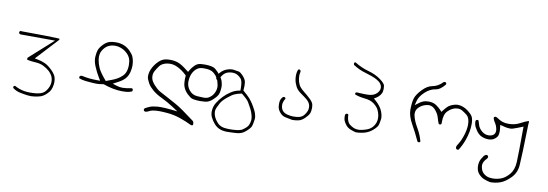

<svg xmlns="http://www.w3.org/2000/svg" viewBox="-54 -776 4109 1439"><g transform="rotate(10 2000.0 -56.5)"><path d="M230 259.3Q256.8 255.9 276.9 249.5Q300.8 242.2 326.2 216.3Q342.3 200.7 348.1 186.5Q356.4 168.5 359.4 143.6Q360.4 135.3 360.4 127Q360.4 110.8 356.4 94.2Q350.6 70.3 321.3 41Q291 11.2 265.1 -0.5Q238.3 -12.7 208.5 -18.1L185.1 -22.5L339.8 -189.5Q342.8 -195.3 342.8 -199.2Q341.8 -199.7 339.8 -200.2Q337.9 -200.7 327.1 -201.2Q270 -204.6 55.7 -205.6L48.3 -206.5Q43 -206.5 39.6 -204.1L35.6 -196.8Q35.6 -188.5 40 -184.8Q44.4 -181.2 51.8 -181.2L311.5 -180.2L131.3 -18.6Q129.4 -12.2 129.4 -8.8Q129.4 -5.4 129.9 -4.4Q131.8 -2.9 135.3 -2Q157.2 3.4 194.6 5.4Q231.9 7.3 258.5 21.2Q285.2 35.2 301.3 49.8L307.1 55.2Q319.8 67.9 327.6 82Q338.9 103 338.9 129.4Q338.9 147.9 331.3 166.7Q323.7 185.5 310.5 201.7Q295.9 219.2 273.4 226.6Q243.2 235.8 196.3 235.8Q171.4 235.8 150.4 232.4Q108.9 225.1 76.7 206.1Q76.2 206.1 75.7 206.1Q70.8 206.1 66.9 208.5L63 215.3Q63 221.2 65.9 224.6Q88.4 241.7 116.2 248.5Q147 255.4 177.7 259.3Q190.9 261.2 204.1 261.2Q217.3 261.2 230 259.3Z M656.2 -118.7Q656.2 -140.6 664.6 -158.2Q675.8 -182.1 696 -199Q716.3 -215.8 747.1 -219.7Q754.9 -220.7 763.2 -220.7Q784.7 -220.7 805.7 -212.9Q834.5 -202.6 857.9 -179.2Q881.3 -155.8 886.2 -123.5Q888.2 -110.4 888.2 -95.2Q888.2 -80.1 885.3 -63.5Q879.4 -31.7 859.9 -12.2Q841.8 5.9 823.2 16.1Q802.7 27.8 783.7 34.7L738.3 51.8L731.9 44.4Q689.9 -5.4 676.5 -34.9Q663.1 -64.5 657.7 -97.7Q656.2 -108.9 656.2 -118.7ZM940.4 71.3Q894 80.1 870.8 80.1Q847.7 80.1 823.2 72.3L793.5 62.5Q833 41.5 839.8 37.6Q848.1 32.7 852.1 30.3Q865.7 22 879.4 8.3Q893.1 -5.4 901.6 -24.9Q910.2 -44.4 913.6 -71.8Q915.5 -85 915.5 -97.7Q915.5 -110.4 913.6 -122.1Q910.2 -146 902.8 -163.1Q895.5 -180.7 874 -202.6Q854 -222.7 830.1 -233.9Q801.3 -247.1 763.7 -247.1Q741.2 -247.1 719.7 -242.2Q694.3 -235.8 671.4 -212.9Q646 -187 638.2 -164.6Q631.8 -145.5 629.9 -115.7Q629.4 -111.8 629.4 -107.4Q629.4 -77.6 643.6 -43Q660.2 -2 684.1 37.1L696.3 57.1H672.9Q611.8 57.1 560.1 45.4Q557.1 44.9 554.7 44.9Q547.4 44.9 541.5 48.3L537.6 56.2Q537.6 62 540 66.4Q562 75.2 589.4 78.1Q648.4 84 672.4 84Q699.7 84 726.6 78.1Q805.7 106.4 873 106.4Q889.6 106.4 906.7 105Q927.7 102.5 945.8 94.7L949.2 87.4Q949.2 85.9 949.2 84Q949.2 79.1 946.8 74.7Z M1171.9 204.6Q1200.2 204.6 1236.3 208Q1286.1 212.4 1333.5 228.8Q1380.9 245.1 1424.8 266.6Q1426.8 266.6 1427.7 266.6Q1428.7 266.6 1430.2 266.6Q1431.6 266.6 1433.1 266.4Q1434.6 266.1 1435.5 265.6Q1437 265.1 1438 264.2Q1439.9 262.2 1439.9 255.4Q1439.9 248.5 1438.5 243.4Q1437 238.3 1432.6 233.4Q1329.6 155.3 1283.7 129.9Q1237.8 104.5 1217.8 94Q1197.8 83.5 1191.7 80.1Q1185.5 76.7 1179.9 73.7Q1174.3 70.8 1169.4 68.4Q1152.3 59.1 1148.7 56.6Q1145 54.2 1142.6 52.5Q1140.1 50.8 1137.5 48.8Q1134.8 46.9 1132.3 44.7Q1129.9 42.5 1127.4 40.5Q1117.7 31.7 1106 19Q1080.1 -8.8 1076.7 -36.1Q1076.2 -41.5 1076.2 -48.3Q1076.2 -67.9 1085.9 -85Q1096.2 -104 1111.8 -125.5Q1130.4 -150.9 1171.4 -157.7Q1181.6 -159.2 1191.4 -159.2Q1220.7 -159.2 1249.5 -145Q1286.1 -127 1316.9 -97.2L1321.3 -93.3Q1319.8 -72.8 1319.8 -60.5Q1319.8 -28.8 1326.7 -9.3Q1335.9 18.1 1359.9 42Q1372.1 53.7 1382.1 60.8Q1392.1 67.9 1397.9 69.6Q1403.8 71.3 1410.2 72.8Q1432.1 77.1 1459.5 77.1Q1477.5 77.1 1498.5 75.2Q1528.3 72.3 1553.7 47.9Q1569.8 33.2 1577.9 23.2Q1585.9 13.2 1588.9 7.3Q1596.7 -7.8 1599.1 -31.7Q1600.6 -42.5 1600.6 -54.2Q1600.6 -65.9 1598.1 -78.6Q1594.7 -100.1 1584.5 -117.9Q1574.2 -135.7 1551.8 -160.2Q1530.3 -183.1 1515.9 -189Q1501.5 -194.8 1477.1 -197.3Q1463.9 -198.7 1449.7 -198.7Q1435.5 -198.7 1420.7 -197.5Q1405.8 -196.3 1394.5 -191.4Q1382.8 -186 1372.6 -175.8Q1352.5 -155.8 1341.8 -136.2L1334 -122.6Q1309.1 -142.1 1297.4 -150.4Q1274.9 -166.5 1259.3 -173.8Q1227.5 -188.5 1186.5 -188.5Q1168 -188.5 1149.9 -185.1Q1123.5 -179.2 1101.6 -158.2Q1078.1 -135.3 1063 -108.4Q1043.9 -74.2 1043.9 -41.5Q1043.9 -28.8 1046.9 -19.5Q1053.2 -3.4 1064.5 17.1Q1075.7 36.6 1103.5 60.5Q1131.3 84.5 1174.3 104.7Q1217.3 125 1260.3 152.8L1306.6 183.1L1251.5 177.2Q1210.4 172.9 1180.2 172.9Q1165 172.9 1152.3 173.8Q1115.7 177.2 1096.9 185.1Q1078.1 192.9 1061 202.6L1056.6 210.9Q1056.6 211.9 1056.6 212.9Q1056.6 213.9 1056.6 214.8Q1056.6 215.8 1057.1 217.3Q1058.1 220.2 1059.6 222.2L1068.4 227.1Q1083 226.1 1094.7 219.2Q1106.4 212.4 1120.6 209.2Q1134.8 206.1 1148.4 205.3Q1162.1 204.6 1171.9 204.6ZM1523.9 36.1 1524.9 35.6Q1524.4 36.1 1523.9 36.1ZM1486.8 46.9Q1483.4 46.9 1478 46.9Q1460.9 46.9 1433.1 44.9Q1394.5 42 1371.1 12.2Q1349.1 -15.6 1349.1 -48.8Q1349.1 -50.8 1349.1 -52.2Q1350.1 -85 1359.4 -107.9Q1369.6 -132.8 1387.7 -149.4Q1406.7 -167 1432.6 -168.9Q1441.4 -169.4 1446.8 -169.4Q1475.6 -169.4 1490.7 -165.5Q1509.3 -161.1 1522.9 -149.4Q1540.5 -134.8 1551.5 -116.2Q1562.5 -97.7 1567.9 -68.4Q1570.3 -58.6 1570.3 -48.3Q1570.3 -21.5 1555.7 3.4Q1543.5 24.4 1523.9 36.1Q1510.7 46.4 1486.8 46.9Z M1768.1 243.7Q1739.3 246.6 1715.3 246.6Q1696.8 246.6 1673.8 243.7Q1642.1 238.8 1623 218.8Q1597.7 191.9 1588.9 165Q1583.5 148.9 1583.5 134Q1583.5 119.1 1591.1 103Q1598.6 86.9 1609.4 66.9Q1621.6 45.4 1653.1 19Q1684.6 -7.3 1704.6 -16.4Q1724.6 -25.4 1752.9 -31.2L1759.3 -32.7Q1784.2 -12.7 1797.6 0.5Q1811 13.7 1816.9 24.4Q1828.1 43.5 1840.6 67.1Q1853 90.8 1858.9 114.7Q1863.3 131.3 1863.3 145.5Q1863.3 152.3 1862.3 158.7Q1859.4 177.7 1851.6 192.9Q1848.1 200.2 1838.4 209.7Q1828.6 219.2 1806.6 234.4Q1787.1 241.2 1768.1 243.7ZM1642.1 -172.9Q1652.8 -174.8 1659.4 -174.8Q1666 -174.8 1668.9 -174.3Q1682.1 -173.8 1691.9 -169.9Q1711.9 -161.6 1728 -144Q1736.8 -134.8 1740.7 -116.7Q1744.6 -98.6 1744.6 -70.3Q1744.6 -66.9 1744.6 -52.7L1733.9 -50.8Q1702.1 -44.4 1674.8 -26.4Q1645 -7.3 1620.8 18.1Q1596.7 43.5 1580.1 70.3Q1560.1 103 1560.1 139.6Q1560.1 162.1 1568.8 181.2Q1581.5 207.5 1600.6 229Q1619.1 249.5 1642.1 258.8Q1665 268.1 1691.4 269Q1734.9 269 1775.9 265.6Q1813 262.7 1841.8 236.3Q1871.6 209.5 1877 194.3Q1882.8 177.7 1887.2 143.6Q1888.2 138.2 1888.2 132.8Q1888.2 127.4 1887.2 119.4Q1886.2 111.3 1882.3 98.9Q1878.4 86.4 1871.6 72.8Q1845.7 21.5 1817.9 -9.3Q1798.8 -30.3 1772 -52.2L1766.6 -56.6Q1768.6 -79.1 1768.6 -92.8Q1768.6 -106.4 1767.1 -118.7Q1764.2 -143.6 1735.8 -171.9Q1719.7 -188 1708.5 -190.9Q1690.9 -194.8 1666 -197.8Q1661.6 -198.2 1656.7 -198.2Q1638.2 -198.2 1617.2 -190.4Q1590.3 -180.2 1572 -160.4Q1553.7 -140.6 1549.3 -119.6Q1549.3 -118.7 1549.3 -118.2Q1549.3 -110.4 1552.7 -105L1560.1 -101.1Q1564.9 -101.1 1568.8 -103Q1575.7 -122.6 1591.3 -142.6Q1609.9 -167.5 1642.1 -172.9Z M2120.6 63Q2071.3 49.3 2071.3 -2.9Q2071.3 -25.4 2087.4 -50.3Q2087.4 -55.2 2085 -58.6L2077.6 -62.5Q2076.7 -62.5 2074.7 -62.5Q2069.8 -62.5 2064.9 -58.1Q2048.8 -40 2047.4 -18.6Q2046.9 -11.7 2046.9 -4.9Q2046.9 11.2 2049.8 24.9Q2054.2 42.5 2071.3 62Q2087.9 80.6 2110.4 85.4Q2136.7 90.3 2163.6 96.2Q2166.5 96.2 2169.4 96.2Q2192.9 96.2 2215.1 90.6Q2237.3 85 2259.3 63Q2281.2 41 2287.6 27.8Q2295.9 9.3 2295.9 -16.1Q2295.9 -28.3 2293.5 -41.5Q2290.5 -59.1 2268.6 -80.6Q2244.1 -104.5 2215.8 -126.5Q2184.6 -150.9 2174.8 -171.4Q2165 -191.4 2161.1 -216.3Q2159.7 -226.6 2159.7 -239.3Q2159.7 -252 2163.1 -267.1Q2163.6 -270 2163.6 -272Q2163.6 -273.9 2163.1 -275.4Q2162.6 -278.3 2160.6 -281.2L2153.3 -285.6Q2147.9 -285.6 2143.6 -282.2Q2134.8 -262.7 2134.8 -233.9Q2134.8 -204.1 2144.5 -177.2Q2148.9 -165 2155.8 -151.9Q2168.5 -129.4 2193.8 -111.3Q2222.7 -91.3 2243.7 -74.2Q2267.1 -53.7 2271.5 -30.8Q2272.9 -22.5 2272.9 -15.1Q2272.9 -2 2268.1 10.3Q2261.7 27.3 2249.5 42Q2236.3 58.1 2216.3 64.5Q2198.2 69.8 2171.4 69.8Q2144.5 69.8 2120.6 63Z M2547.9 2.4Q2547.9 18.6 2552.2 31.7Q2558.6 48.8 2573.2 66.4Q2586.9 83 2607.2 91.3Q2627.4 99.6 2648.9 105Q2686 105 2719 95Q2752 85 2778.3 61.5Q2794.4 47.4 2802.2 36.1Q2807.6 28.8 2809.6 24.4Q2815.4 8.3 2819.3 -20.5Q2820.3 -25.9 2820.3 -32.2Q2820.3 -55.2 2808.6 -85Q2793.5 -122.1 2753.9 -156.2L2740.2 -168L2755.9 -177.2Q2771.5 -187 2784.2 -202.6Q2795.9 -217.3 2798.3 -233.9Q2799.8 -242.7 2799.8 -252.7Q2799.8 -262.7 2798.3 -273.9Q2796.4 -291.5 2759.8 -318.8Q2720.7 -348.1 2664.6 -363.5Q2608.4 -378.9 2558.6 -410.6Q2553.7 -410.6 2550.3 -408.7Q2547.4 -401.9 2547.4 -401.9Q2547.4 -395.5 2549.8 -390.1Q2594.7 -360.4 2644 -346.7Q2698.2 -331.5 2732.4 -313.5Q2777.3 -289.1 2777.3 -254.9Q2777.3 -246.1 2774.4 -237.8Q2769.5 -224.6 2758.3 -213.4Q2736.3 -191.4 2701.2 -189Q2688.5 -188 2679 -188Q2669.4 -188 2658 -188.2Q2646.5 -188.5 2622.6 -189.9Q2616.7 -190.9 2612.8 -190.9Q2605 -190.9 2598.6 -188L2595.2 -181.2Q2595.2 -176.3 2597.2 -173.3Q2631.8 -160.2 2670.9 -156.7Q2718.3 -152.3 2745.1 -130.9Q2771.5 -109.9 2781.2 -89.6Q2791 -69.3 2794.9 -46.9Q2796.4 -37.1 2796.4 -25.9Q2796.4 10.3 2772 39.6L2766.1 45.9Q2750.5 61.5 2725.3 70.3Q2700.2 79.1 2676.3 82Q2669.4 82.5 2663.6 82.5Q2645.5 82.5 2629.4 75.7Q2613.3 68.8 2596.7 55.7Q2577.1 40 2572.8 -4.4V-6.3Q2573.2 -9.8 2573.2 -11.2Q2573.2 -14.6 2571.8 -16.6L2564 -21Q2556.6 -21 2552.2 -16.6Q2548.8 -13.7 2548.3 -8.1Q2547.9 -2.4 2547.9 2.4Z M3421.4 101.1Q3428.7 101.1 3432.6 98.6Q3457 59.6 3472.7 15.6Q3495.1 -48.8 3495.1 -105.5Q3495.1 -141.1 3485.8 -160.2Q3480 -171.9 3469.2 -182.1Q3448.2 -203.1 3428.7 -213.4Q3397.5 -230.5 3368.2 -230.5Q3356.4 -230.5 3341.8 -226.6Q3319.8 -221.2 3300.3 -207.5Q3287.6 -198.2 3265.1 -169.4L3255.9 -157.2Q3243.2 -170.9 3241.2 -172.9Q3229.5 -185.1 3211.9 -197.8Q3192.9 -211.9 3169.4 -215.3Q3159.2 -216.8 3153.3 -216.8Q3135.3 -216.8 3122.6 -214.4Q3100.1 -209.5 3080.1 -194.3L3049.8 -171.9L3059.6 -208.5Q3068.4 -241.2 3105.5 -275.9Q3142.6 -310.5 3186 -316.4Q3219.2 -320.8 3255.4 -366.7Q3255.4 -373 3252.4 -378.4L3244.6 -382.3Q3237.3 -382.3 3232.4 -378.9Q3199.7 -343.3 3154.3 -335Q3117.2 -328.6 3080.1 -289.3Q3043 -250 3033.9 -219.2Q3024.9 -188.5 3023.9 -136.7Q3023.9 -135.3 3023.9 -133.8Q3023.9 -85 3056.9 -26.6Q3089.8 31.7 3117.7 92.8L3125 96.7Q3126 96.7 3127 96.7Q3132.3 96.7 3136.2 93.8L3139.2 88.4Q3126 39.1 3100.1 -5.4Q3070.8 -55.7 3063 -91.3Q3060.5 -101.6 3060.5 -111.3Q3060.5 -138.7 3080.1 -157.7Q3104 -181.2 3138.2 -188.5Q3146 -190.4 3150.9 -190.4Q3155.8 -190.4 3157.2 -190.4Q3184.1 -189 3204.1 -166.5Q3228.5 -139.2 3236.3 -109.9Q3242.2 -86.9 3251.5 -65.4L3258.3 -62Q3264.6 -62 3269 -64.5L3272.9 -72.3Q3272.5 -79.1 3272.5 -85.4Q3272.5 -142.6 3298.8 -168Q3327.6 -195.8 3356 -201.2Q3365.2 -203.1 3373.5 -203.1Q3392.1 -203.1 3407.2 -194.3Q3425.3 -183.6 3444.3 -168.5Q3469.2 -147.9 3469.2 -98.1Q3469.2 -63 3456.5 -21Q3441.9 26.4 3424.8 52.7Q3411.1 73.2 3409.7 82Q3409.7 90.3 3413.6 97.2Q3421.4 101.1 3421.4 101.1Z M3913.6 -175.8Q3915 -185.5 3915 -192.9Q3915 -200.2 3913.1 -204.1Q3912.1 -203.6 3910.6 -203.1Q3883.3 -193.8 3856 -178.7Q3815.9 -156.2 3767.1 -156.2Q3739.3 -156.2 3717.8 -163.6Q3698.2 -170.9 3676.8 -186L3665.5 -191.4Q3664.6 -191.4 3663.6 -191.4Q3657.7 -191.4 3652.8 -188.5L3649.4 -181.2Q3653.3 -163.6 3663.1 -149.9Q3677.2 -129.4 3682.1 -106.4Q3684.6 -97.7 3684.6 -92.3Q3684.6 -86.9 3684.1 -84.5Q3683.1 -68.4 3673.3 -59.1Q3662.1 -47.4 3637.2 -45.4Q3634.3 -45.4 3631.3 -45.4Q3605.5 -45.4 3583.5 -63.5Q3560.1 -83 3552.2 -106.4Q3546.9 -123.5 3541.5 -141.1L3535.2 -144.5Q3534.2 -144.5 3533.2 -144.5Q3527.3 -144.5 3522.9 -141.6L3519 -133.3Q3519 -132.8 3519 -132.3Q3519 -108.9 3528.3 -89.8Q3542 -62.5 3560.1 -44.4Q3572.3 -32.2 3586.4 -26.4Q3611.8 -15.6 3638.2 -15.6Q3650.4 -15.6 3661.6 -18.6Q3679.2 -22.9 3694.8 -38.6Q3708.5 -52.2 3710.4 -70.3Q3711.9 -80.1 3711.9 -91.8Q3711.9 -103.5 3709.5 -118.2L3707 -137.7Q3736.8 -129.9 3746.1 -127.9Q3768.1 -123.5 3782.7 -123.5Q3797.4 -123.5 3806.2 -127Q3834.5 -136.2 3881.3 -155.3Q3880.4 63 3877.4 116.7Q3874 175.3 3845.2 209.5Q3816.4 242.7 3787.6 254.4Q3754.4 267.6 3718.8 267.6Q3692.9 267.6 3674.8 259.8Q3653.8 250 3642.1 235.4Q3629.9 220.2 3625.5 191.9Q3625 188 3625 184.1Q3625 156.7 3654.3 127.9L3659.2 118.2Q3659.2 117.2 3659.2 116.2Q3659.2 110.4 3656.2 106L3648.4 102.1L3639.6 102.5L3626 112.8Q3616.2 127 3607.9 141.4Q3599.6 155.8 3597.2 175.8Q3596.2 183.1 3596.2 188.5Q3596.2 193.8 3596.4 200.7Q3596.7 207.5 3598.4 215.3Q3600.1 223.1 3601.6 227.1Q3603 231 3604.7 234.9Q3606.4 238.8 3608.9 242.7Q3614.7 252 3623.5 260.7Q3639.2 276.4 3659.2 284.2Q3681.6 293 3706.5 298.3Q3747.6 298.3 3783.2 285.6Q3818.8 273.4 3859.4 232.9Q3898.4 193.4 3902.8 135.3Q3907.7 72.8 3913.6 -175.8Z"/></g></svg>

Font: NaikaiFont
Style: ExtraLight
Weight: 200
Version: Version 1.89